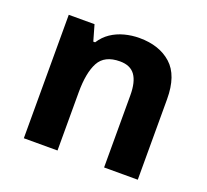

<svg xmlns="http://www.w3.org/2000/svg" viewBox="-101 -677 859 798"><g transform="rotate(20 328.5 -278.0)"><path d="M388 -556Q476 -556 529 -508.5Q582 -461 582 -356V0H433V-319Q433 -378 412 -407.5Q391 -437 345 -437Q277 -437 252 -390.5Q227 -344 227 -257V0H78V-546H192L212 -476H220Q238 -504 264 -521.5Q290 -539 322 -547.5Q354 -556 388 -556Z"/></g></svg>

Font: Noto Sans Sinhala
Style: Regular
Weight: 400
Designer: Jelle Bosma - Monotype Design Team
Foundry: Monotype Imaging Inc.
Version: Version 2.006